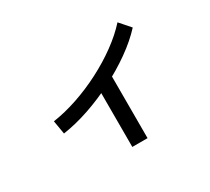

<svg xmlns="http://www.w3.org/2000/svg" viewBox="-134 -862 1268 1157"><g transform="rotate(-30 500.0 -283.5)"><path d="M156 -306Q239 -318 327.5 -348Q416 -378 501.5 -422Q587 -466 660.5 -519.5Q734 -573 786 -631L850 -558Q794 -497 714.5 -440.5Q635 -384 543 -337Q451 -290 356 -257.5Q261 -225 172 -212ZM488 64V-395H594V64Z"/></g></svg>

Font: M PLUS 1 Code Medium
Style: Regular
Weight: 500
Designer: Coji Morishita
Foundry: UNDERFOREST DESIGN
Version: Version 1.002